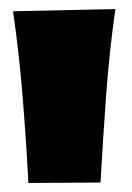

<svg xmlns="http://www.w3.org/2000/svg" viewBox="-20 -765 292 426"><path d="M43 -359Q38 -455 30.2 -550.2Q22.5 -645.5 9 -740L236 -745Q222.5 -650 215.5 -553.8Q208.5 -457.5 203 -360Z"/></svg>

Font: Commissioner Flair Black
Style: Regular
Weight: 900
Designer: Kostas Bartsokas
Foundry: Kostas Bartsokas
Version: Version 1.000; ttfautohint (v1.8.3)